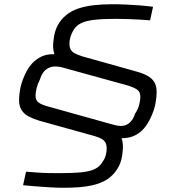

<svg xmlns="http://www.w3.org/2000/svg" viewBox="-20 -716 828 907"><path d="M283 171Q249 171 216.5 169Q184 167 152 164.5Q120 162 89 159L103 95Q128 97 155 99Q182 101 210 101.5Q238 102 263 102Q324 102 364.5 98Q405 94 429 82Q453 70 466 46Q475 34 479.5 17.5Q484 1 484 -14Q484 -41 470 -53Q456 -65 424 -74L165 -146Q139 -154 117 -165Q95 -176 82.5 -195Q70 -214 70 -244Q70 -265 75 -293.5Q80 -322 92 -350Q103 -379 121.5 -404Q140 -429 168 -445Q196 -461 237 -460Q232 -475 231 -491.5Q230 -508 233 -527Q237 -568 253 -597Q269 -626 292 -644Q317 -665 350.5 -676Q384 -687 424 -691.5Q464 -696 509 -696Q543 -696 576 -694.5Q609 -693 640.5 -690.5Q672 -688 703 -684L689 -620Q665 -622 637.5 -623.5Q610 -625 582.5 -626Q555 -627 529 -627Q467 -627 426.5 -622.5Q386 -618 362 -606Q338 -594 325 -570Q318 -558 313 -542Q308 -526 308 -510Q308 -493 314 -482Q320 -471 333.5 -464Q347 -457 368 -450L625 -378Q654 -370 675.5 -358.5Q697 -347 708.5 -329Q720 -311 720 -279Q720 -259 715 -230.5Q710 -202 698 -174Q687 -146 668.5 -120Q650 -94 622 -78.5Q594 -63 554 -63Q560 -47 560.5 -29Q561 -11 559 2Q556 39 543 66Q530 93 510 112Q492 130 468 141.5Q444 153 415 159.5Q386 166 352.5 168.5Q319 171 283 171ZM551 -121Q567 -121 579.5 -127.5Q592 -134 602 -147Q612 -160 618 -179Q631 -197 637 -219.5Q643 -242 643 -258Q643 -282 628 -292.5Q613 -303 584 -312L287 -394Q274 -398 262.5 -400Q251 -402 241 -402Q224 -402 209.5 -395Q195 -388 185 -374.5Q175 -361 168 -339Q158 -320 153 -300Q148 -280 148 -264Q148 -242 162.5 -231.5Q177 -221 207 -213L504 -130Q515 -127 527.5 -124Q540 -121 551 -121Z"/></svg>

Font: Saira Expanded
Style: Italic
Weight: 400
Width: 7
Italic angle: -12°
Designer: Hector Gatti with collaboration of the Omnibus-Type team
Foundry: Omnibus-Type
Version: Version 1.101